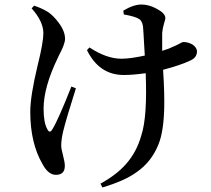

<svg xmlns="http://www.w3.org/2000/svg" viewBox="-20 -776 932 850"><path d="M433 54C497 35 548 13 585 -14C630 -45 662 -87 682 -138C697 -175 705 -227 707 -296C708 -336 707 -393 702 -467C754 -481 793 -494 818 -506C841 -515 852 -529 852 -548C852 -560 845 -570 832 -579C820 -586 806 -590 791 -590C789 -590 784 -588 777 -584C765 -577 753 -572 741 -567C732 -562 717 -557 698 -551C698 -578 698 -604 698 -630C699 -643 702 -658 707 -675C710 -684 712 -691 712 -696C712 -710 699 -724 674 -737C651 -750 628 -756 606 -756C583 -756 556 -747 526 -729L528 -712C531 -711 534 -711 539 -710C565 -705 583 -699 592 -694C603 -689 610 -678 613 -660C614 -648 616 -622 618 -581C619 -558 620 -541 621 -530C579 -521 545 -516 518 -516C473 -516 426 -533 376 -566L365 -554C401 -481 455 -444 528 -444C557 -444 590 -447 625 -452C630 -325 624 -233 606 -178C592 -127 569 -85 538 -50C511 -19 474 10 425 37ZM227 -2C254 -2 267 -15 267 -42C267 -53 264 -69 259 -88C254 -107 251 -121 251 -132C251 -149 254 -171 260 -196C269 -233 288 -296 316 -385L296 -393C257 -294 229 -231 212 -204C204 -189 196 -190 189 -205C178 -225 173 -255 173 -295C173 -358 194 -434 237 -522C238 -523 238 -525 239 -527C258 -562 268 -588 268 -604C268 -626 259 -650 240 -675C226 -694 211 -710 194 -722C173 -735 152 -744 131 -751L120 -739C155 -700 172 -663 172 -629C172 -603 164 -556 147 -488C125 -397 114 -328 114 -281C114 -189 132 -112 168 -50C185 -18 205 -2 227 -2Z"/></svg>

Font: AllPunType SemiBold
Style: Regular
Weight: 600
Version: 1.0